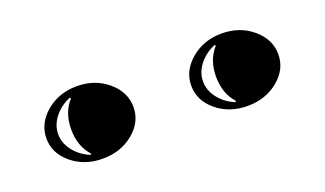

<svg xmlns="http://www.w3.org/2000/svg" viewBox="-38 -991 961 568"><g transform="rotate(-20 442.5 -707.0)"><path d="M767 -787Q807 -753 807 -706Q807 -659 767 -626Q727 -593 670 -593Q613 -593 573 -626Q533 -659 533 -706Q533 -753 573 -787Q613 -821 670 -821Q727 -821 767 -787ZM311 -787Q351 -753 351 -706Q351 -659 311 -626Q271 -593 214 -593Q157 -593 117 -626Q77 -659 77 -706Q77 -753 117 -787Q157 -821 214 -821Q271 -821 311 -787ZM186 -793 183 -796Q152 -783 133 -758.5Q114 -734 114 -706Q114 -678 133 -653.5Q152 -629 183 -616L186 -619Q155 -653 155 -706Q155 -759 186 -793ZM642 -793 639 -796Q608 -783 589 -758.5Q570 -734 570 -706Q570 -678 589 -653.5Q608 -629 639 -616L642 -619Q611 -653 611 -706Q611 -759 642 -793Z"/></g></svg>

Font: Diplomata
Style: Regular
Weight: 400
Width: 7
Designer: Eduardo Rodriguez Tunni
Foundry: Eduardo Rodriguez Tunni
Version: Version 1.001